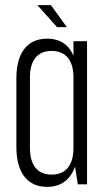

<svg xmlns="http://www.w3.org/2000/svg" viewBox="-20 -720 418 750"><path d="M126 -700 203 -614H241L179 -700ZM164 -569C81 -569 44 -506 44 -415V-145C44 -54 81 10 164 10C221 10 256 -21 273 -69L284 0H320V-559H267V-502C250 -543 217 -569 164 -569ZM182 -521C241 -521 267 -479 267 -418V-142C267 -80 241 -38 182 -38C122 -38 97 -80 97 -142V-418C97 -479 122 -521 182 -521Z"/></svg>

Font: Modon Arabic
Style: Regular
Weight: 400
Designer: Ahmedzaza
Foundry: Ahmedzaza
Version: Version 2.010